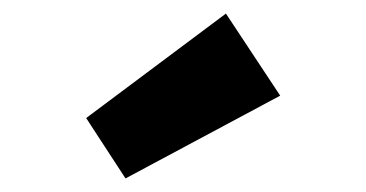

<svg xmlns="http://www.w3.org/2000/svg" viewBox="-20 -829 540 283"><path d="M165 -566 107 -655 313 -809 393 -688Z"/></svg>

Font: Lexend Black
Style: Regular
Weight: 900
Designer: Bonnie Shaver-Troup, Thomas Jockin
Foundry: Lexend
Version: Version 1.007; ttfautohint (v1.8.3)